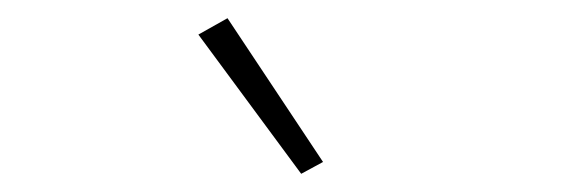

<svg xmlns="http://www.w3.org/2000/svg" viewBox="-20 -778 640 211"><path d="M311 -587 198 -740 230 -758 335 -600Z"/></svg>

Font: IBM Plex Sans ExtraLight
Style: Regular
Weight: 250
Designer: Mike Abbink, Paul van der Laan, Pieter van Rosmalen
Foundry: Bold Monday
Version: Version 3.201